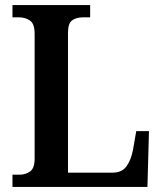

<svg xmlns="http://www.w3.org/2000/svg" viewBox="-20 -734 638 754"><path d="M29 0V-48H57Q80 -48 98 -60.5Q116 -73 116 -111V-601Q116 -641 97.5 -653.5Q79 -666 53 -666H29V-714H334V-666H308Q279 -666 263 -654Q247 -642 247 -605V-56H423Q458 -56 476 -80Q494 -104 502 -144L515 -219H565L559 0Z"/></svg>

Font: Noto Serif Lao SemiCondensed SemiBold
Style: Regular
Weight: 600
Width: 4
Designer: Monotype Design Team
Foundry: Monotype Imaging Inc.
Version: Version 2.003; ttfautohint (v1.8.4.7-5d5b)